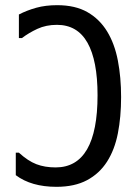

<svg xmlns="http://www.w3.org/2000/svg" viewBox="-20 -726 540 742"><path d="M53 -136Q88 -104 120.5 -91.5Q153 -79 195 -79Q276 -79 316.5 -149Q357 -219 357 -358Q357 -492 318 -561Q279 -630 200 -630Q158 -630 124.5 -614.5Q91 -599 65 -579H53V-670Q84 -686 120 -696Q156 -706 201 -706Q271 -706 318 -679Q365 -652 394 -604.5Q423 -557 435.5 -492Q448 -427 448 -351Q448 -274 435.5 -210.5Q423 -147 393.5 -101Q364 -55 316 -29.5Q268 -4 198 -4Q101 -4 41 -49V-136Z"/></svg>

Font: D2Coding ligature
Style: Regular
Weight: 400
Monospace: yes
Designer: Yong-Rak Park; Jeong-Hwan Yoon; Sang-Min Lee;
Foundry: NHN Corporation
Version: Version 1.3.2; Build 20180524